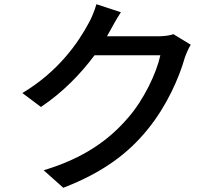

<svg xmlns="http://www.w3.org/2000/svg" viewBox="-20 -836 1040 910"><path d="M553 -778 437 -816C429 -787 412 -746 400 -726C353 -638 260 -499 86 -395L174 -329C279 -399 364 -488 428 -574H740C722 -490 662 -364 588 -279C499 -175 380 -87 187 -29L280 54C467 -18 588 -109 680 -223C770 -333 829 -467 856 -563C863 -583 874 -608 884 -624L802 -674C783 -667 755 -664 727 -664H487C492 -672 497 -681 501 -689C512 -709 533 -748 553 -778Z"/></svg>

Font: DAIFUKU Sans JP Medium
Style: Regular
Weight: 500
Designer: Original font ‘Source Han Sans JP’ : Ryoko NISHIZUKA  (kana, bopomofo & ideographs); Paul D. Hunt (Latin, Greek & Cyrill
Foundry: Daifuku
Version: Version 1.000